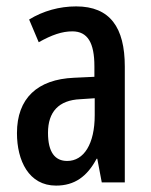

<svg xmlns="http://www.w3.org/2000/svg" viewBox="-20 -570 472 600"><path d="M218 -550C166 -550 115 -536 71 -509L101 -438C142 -461 174 -472 206 -472C254 -472 275 -436 275 -363V-330L211 -327C97 -322 33 -263 33 -154C33 -68 70 10 155 10C213 10 252 -18 282 -74H284L298 0H370V-362C370 -484 324 -550 218 -550ZM231 -260 276 -263V-210C276 -120 242 -67 190 -67C152 -67 130 -94 130 -155C130 -220 163 -257 231 -260Z"/></svg>

Font: Noto Sans Sinhala UI ExtraCondensed Medium
Style: Regular
Weight: 500
Width: 2
Designer: Jelle Bosma - Monotype Design Team
Foundry: Monotype Imaging Inc.
Version: Version 2.006